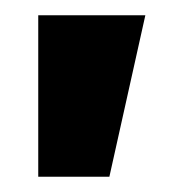

<svg xmlns="http://www.w3.org/2000/svg" viewBox="-20 -160 230 251"><path d="M30 71V-140H170L123 71Z"/></svg>

Font: Promplate
Style: Bold
Weight: 400
Designer: Evgeny Tarasenko
Foundry: Evgeny Tarasenko
Version: Version 1.000